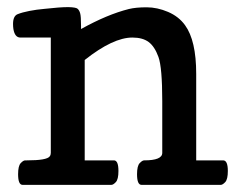

<svg xmlns="http://www.w3.org/2000/svg" viewBox="-20 -519 670 539"><path d="M377.4 0Q364.7 0 364.7 -29.8Q364.7 -53.2 372.1 -61Q379.4 -68.8 384.8 -68.8Q435.5 -68.8 435.5 -89.8V-234.9Q435.5 -329.6 424.8 -359.1Q414.1 -388.7 397.2 -401.1Q380.4 -413.6 351.6 -413.6Q297.4 -413.6 217.8 -350.6V-68.8H299.8Q312.5 -68.8 312.5 -39.1Q312.5 -15.6 305.2 -7.8Q297.9 0 292.5 0H43.5Q30.8 0 30.8 -29.8Q30.8 -53.2 38.1 -61Q45.4 -68.8 50.8 -68.8H55.7Q111.8 -68.8 119.6 -80.1Q122.6 -84 122.6 -89.8V-413.6H36.6Q21.5 -414.1 17.6 -437.5Q16.6 -444.3 16.6 -451.7Q16.6 -474.1 29.5 -479.2Q42.5 -484.4 62.5 -488.3Q82.5 -492.2 104.5 -494.1Q148.4 -499 170.4 -499H172.4Q193.8 -498.5 198.2 -494.1Q203.1 -489.3 205.1 -481.4Q207.5 -473.1 207.5 -446.8V-437.5Q281.2 -478.5 341.8 -493.7Q361.3 -498.5 391.6 -498.5Q421.4 -498.5 451.7 -485.6Q481.9 -472.7 499.5 -448.2Q530.8 -405.3 530.8 -311.5V-68.8H606.4Q619.6 -68.8 619.6 -39.1Q619.6 -15.6 612.3 -7.8Q605 0 599.6 0Z"/></svg>

Font: Copse
Style: Regular
Weight: 400
Version: Version 1.000